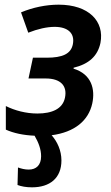

<svg xmlns="http://www.w3.org/2000/svg" viewBox="-20 -572 477 822"><path d="M117 230C193 230 243 191 243 115C243 72 225 34 201 7C300 -6 359 -56 375 -129C388 -189 373 -254 295 -278V-282C361 -298 398 -332 410 -388C428 -481 360 -552 231 -552C177 -552 120 -540 70 -519L101 -432C141 -448 181 -457 214 -457C270 -457 301 -430 292 -383C284 -341 247 -325 180 -325H121L102 -236H176C240 -236 269 -204 258 -153C248 -106 203 -86 140 -86C91 -86 43 -99 5 -118V-17C38 -2 80 7 128 9C145 38 156 67 156 97C156 135 135 154 103 154C86 154 71 150 57 145L55 220C71 226 91 230 117 230Z"/></svg>

Font: Noto Sans SemiCondensed SemiBold
Style: Italic
Weight: 600
Width: 4
Italic angle: -12°
Designer: Monotype Design Team
Foundry: Monotype Imaging Inc.
Version: Version 2.013